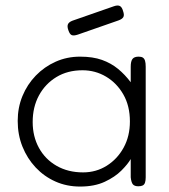

<svg xmlns="http://www.w3.org/2000/svg" viewBox="-20 -674 620 705"><path d="M488 10Q474 10 468 3Q462 -4 460 -23V-90Q449 -71 425.5 -47.5Q402 -24 364.5 -6.5Q327 11 274 11Q225 11 183.5 -7.5Q142 -26 111 -59Q80 -92 62.5 -135.5Q45 -179 45 -230Q45 -279 62.5 -321.5Q80 -364 111.5 -396.5Q143 -429 184.5 -447.5Q226 -466 274 -466Q321 -466 354.5 -454Q388 -442 413.5 -421Q439 -400 460 -372V-429Q460 -449 466.5 -457.5Q473 -466 489 -466Q499 -466 504.5 -462.5Q510 -459 512.5 -451Q515 -443 515 -429V-23Q515 -11 512.5 -3.5Q510 4 504 7Q498 10 488 10ZM285 -41Q333 -41 372 -65.5Q411 -90 434 -132Q457 -174 457 -228Q457 -285 433 -327Q409 -369 369.5 -392.5Q330 -416 283 -416Q228 -416 187 -391Q146 -366 123 -323.5Q100 -281 100 -226Q100 -173 123 -131Q146 -89 188 -65Q230 -41 285 -41ZM266 -547Q251 -542 243.5 -545Q236 -548 231 -563Q226 -577 229.5 -585Q233 -593 246 -598L398 -651Q412 -656 420 -652Q428 -648 432 -633Q437 -619 433 -611.5Q429 -604 415 -599Z"/></svg>

Font: Fredoka Light
Style: Regular
Weight: 300
Designer: Ben Nathan
Foundry: Milena B. Brandão, Ben Nathan
Version: Version 2.001